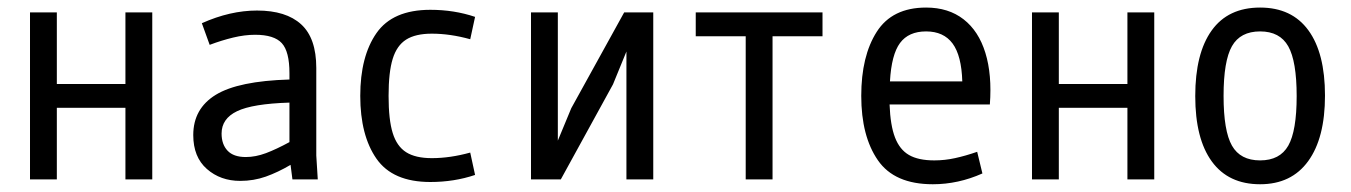

<svg xmlns="http://www.w3.org/2000/svg" viewBox="-20 -470 3540 503"><path d="M308.6 0V-187.5H128.9V0H58.6V-437.5H128.9V-250H308.6V-437.5H378.9V0Z M609.4 3.9Q557.6 3.9 522 -27.3Q486.3 -58.6 486.3 -116.2Q486.3 -185.5 545.4 -221.7Q604.5 -257.8 738.3 -261.7V-278.3Q738.3 -335 718.3 -356.9Q698.2 -378.9 648.4 -378.9Q621.1 -378.9 590.8 -371.6Q560.5 -364.3 529.3 -352.5L508.8 -409.2Q583 -442.4 653.3 -442.4Q729.5 -442.4 769 -406.2Q808.6 -370.1 808.6 -292V-62.5L812.5 0H746.1L741.2 -38.1Q708 -18.6 676.3 -7.3Q644.5 3.9 609.4 3.9ZM624 -58.6Q649.4 -58.6 676.8 -68.8Q704.1 -79.1 738.3 -97.7V-201.2Q641.6 -198.2 601.1 -178.7Q560.5 -159.2 560.5 -120.1Q560.5 -91.8 576.2 -75.2Q591.8 -58.6 624 -58.6Z M1211.9 -367.2Q1159.2 -381.8 1111.3 -381.8Q1068.4 -381.8 1043.9 -366.2Q1019.5 -350.6 1008.8 -315.9Q998 -281.2 998 -218.8Q998 -156.2 1008.8 -121.6Q1019.5 -86.9 1043.9 -71.3Q1068.4 -55.7 1111.3 -55.7Q1159.2 -55.7 1211.9 -70.3L1224.6 -11.7Q1169.9 6.8 1107.4 6.8Q1008.8 6.8 966.3 -54.2Q923.8 -115.2 923.8 -218.8Q923.8 -322.3 966.3 -383.3Q1008.8 -444.3 1107.4 -444.3Q1169.9 -444.3 1224.6 -425.8Z M1371.1 -437.5H1441.4V-101.6L1476.6 -186.5L1615.2 -437.5H1691.4V0H1621.1V-335L1585.9 -249L1449.2 0H1371.1Z M2003.9 -375V0H1933.6V-375H1802.7V-437.5H2134.8V-375Z M2423.8 12.7Q2323.2 12.7 2279.8 -50.3Q2236.3 -113.3 2236.3 -218.8Q2236.3 -323.2 2276.9 -386.7Q2317.4 -450.2 2406.2 -450.2Q2464.8 -450.2 2504.4 -419.4Q2543.9 -388.7 2561.5 -331.5Q2579.1 -274.4 2573.2 -196.3H2310.5Q2312.5 -141.6 2324.7 -109.9Q2336.9 -78.1 2361.3 -64Q2385.7 -49.8 2427.7 -49.8Q2455.1 -49.8 2481.9 -55.7Q2508.8 -61.5 2540 -72.3L2553.7 -15.6Q2490.2 12.7 2423.8 12.7ZM2501 -256.8Q2499 -324.2 2475.6 -356Q2452.1 -387.7 2406.2 -387.7Q2360.4 -387.7 2337.9 -357.4Q2315.4 -327.1 2311.5 -256.8Z M2933.6 0V-187.5H2753.9V0H2683.6V-437.5H2753.9V-250H2933.6V-437.5H3003.9V0Z M3281.2 12.7Q3198.2 12.7 3154.8 -46.9Q3111.3 -106.4 3111.3 -218.3Q3111.3 -330.1 3154.3 -390.1Q3197.3 -450.2 3281.2 -450.2Q3364.3 -450.2 3407.7 -390.6Q3451.2 -331.1 3451.2 -219.7Q3451.2 -108.4 3407.2 -47.9Q3363.3 12.7 3281.2 12.7ZM3281.2 -49.8Q3333 -49.8 3355 -88.4Q3377 -127 3377 -218.3Q3377 -309.6 3355 -348.6Q3333 -387.7 3281.2 -387.7Q3229.5 -387.7 3207.5 -349.1Q3185.5 -310.5 3185.5 -218.8Q3185.5 -127 3207.5 -88.4Q3229.5 -49.8 3281.2 -49.8Z"/></svg>

Font: Sudo Variable
Style: Regular
Weight: 400
Monospace: yes
Designer: Jens Kutilek
Foundry: Jens Kutilek
Version: Version 0.040